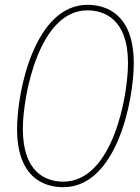

<svg xmlns="http://www.w3.org/2000/svg" viewBox="-20 -764 580 798"><path d="M536 -501C536 -703 424 -744 344 -744C126 -744 51 -389 51 -228C51 -31 157 14 243 14C464 14 536 -345 536 -501ZM75 -228C75 -366 142 -721 343 -721C412 -721 512 -686 512 -502C512 -364 448 -9 243 -9C174 -9 75 -44 75 -228Z"/></svg>

Font: Nacelle Thin
Style: Italic
Weight: 100
Italic angle: -12°
Designer: Sora Sagano
Foundry: Sora Sagano
Version: Version 1.000;FEAKit 1.0